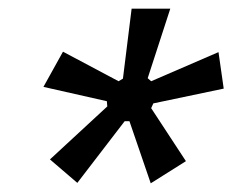

<svg xmlns="http://www.w3.org/2000/svg" viewBox="-20 -767 535 442"><path d="M158 -346 95 -400 227 -522 226 -534 80 -567 125 -648 253 -580 263 -586 283 -747H372L320 -587L328 -580L483 -647L495 -563L333 -529L328 -518L408 -396L327 -345L278 -488H267Z"/></svg>

Font: IBM Plex Sans Condensed Medium
Style: Italic
Weight: 500
Width: 3
Italic angle: -11°
Designer: Mike Abbink, Paul van der Laan, Pieter van Rosmalen
Foundry: Bold Monday
Version: Version 1.3